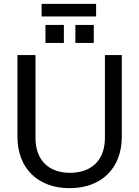

<svg xmlns="http://www.w3.org/2000/svg" viewBox="-20 -967 726 1001"><path d="M343 14C509 14 615 -90 615 -254V-680H527V-248C527 -134 459 -66 345 -66C232 -66 165 -134 165 -248V-680H71V-254C71 -90 177 14 343 14ZM373 -743H469V-837H373ZM217 -743H313V-837H217ZM197 -881H481V-947H197Z"/></svg>

Font: Ronzino
Style: Regular
Weight: 400
Designer: Nunzio Mazzaferro
Foundry: Collletttivo
Version: Version 1.000;Glyphs 3.3 (3337)